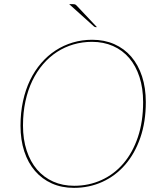

<svg xmlns="http://www.w3.org/2000/svg" viewBox="-20 -900 773 927"><path d="M684 -407Q684 -311.5 657.5 -235Q631 -158.5 584.5 -104.8Q538 -51 474.5 -22Q411 7 337 7Q278 7 230.5 -14.2Q183 -35.5 149.2 -74.5Q115.5 -113.5 97.2 -169Q79 -224.5 79 -293Q79 -356 91 -411.5Q103 -467 125.2 -513Q147.5 -559 178.8 -595.2Q210 -631.5 248.5 -656.5Q287 -681.5 331.5 -694.8Q376 -708 425 -708Q484 -708 532 -686.8Q580 -665.5 613.8 -626.2Q647.5 -587 665.8 -531.2Q684 -475.5 684 -407ZM671 -407Q671 -474 653.5 -528Q636 -582 603.8 -619.8Q571.5 -657.5 525.8 -677.8Q480 -698 424 -698Q377.5 -698 334.8 -685.5Q292 -673 255 -649Q218 -625 187.8 -589.8Q157.5 -554.5 136 -509.8Q114.5 -465 102.8 -410.8Q91 -356.5 91 -294Q91 -227 108.8 -173Q126.5 -119 159 -81.2Q191.5 -43.5 237 -23.2Q282.5 -3 338 -3Q409 -3 470 -30.8Q531 -58.5 575.8 -110.8Q620.5 -163 645.8 -238Q671 -313 671 -407ZM331 -880Q339.5 -880 342.8 -878.5Q346 -877 350 -873L448 -769H442Q438.5 -769 434 -772L314 -880Z"/></svg>

Font: Lato Hairline
Style: Italic
Weight: 250
Italic angle: -7°
Designer: Lukasz Dziedzic
Foundry: Lukasz Dziedzic
Version: Version 1.104; Western+Polish opensource